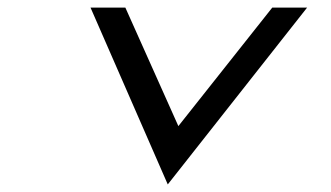

<svg xmlns="http://www.w3.org/2000/svg" viewBox="-20 -471 874 507"><path d="M219 -451 423 16 791 -451H699L451 -138L311 -451Z"/></svg>

Font: Charger Monospace
Style: Regular
Weight: 400
Designer: Jasper
Foundry: Cannot Into Space Fonts
Version: Version 0.980